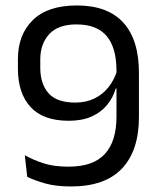

<svg xmlns="http://www.w3.org/2000/svg" viewBox="-20 -671 580 703"><path d="M261.4 -651Q374 -651 431.4 -588.3Q488.7 -525.5 488.7 -404.3V-241.8Q488.7 -119.9 426.7 -54.1Q364.7 11.7 240 11.7Q184.2 11.7 145.3 0.6Q106.4 -10.5 79.7 -23.6L70.8 -102.5Q102.8 -84.9 140 -72.9Q177.1 -60.8 231 -60.8Q321.2 -60.8 363.8 -107.1Q406.5 -153.4 406.5 -244.2V-411.9Q406.5 -496.1 370.7 -538.8Q334.8 -581.6 259.8 -581.6Q192.6 -581.6 160 -545.8Q127.5 -510 127.5 -453.6V-422.2Q127.5 -364.4 157.5 -329.9Q187.5 -295.4 256 -295.4Q294.5 -295.4 325.3 -310.2Q356.2 -325 377.9 -352.5Q399.7 -380.1 410.3 -417.5L418.1 -347.1H403.8Q394.1 -313.6 372.1 -286.8Q350.2 -260.1 315.5 -244.4Q280.7 -228.8 231.6 -228.8Q138 -228.8 91.8 -279.3Q45.6 -329.8 45.6 -419.4V-454.7Q45.6 -543.7 100.1 -597.4Q154.6 -651 261.4 -651Z"/></svg>

Font: Anek Devanagari Medium
Style: Regular
Weight: 500
Designer: Kailash Malviya (Devanagari) & Yesha Goshar (Latin)
Foundry: Ek Type
Version: Version 1.003